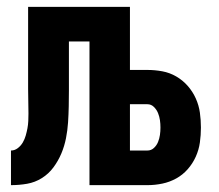

<svg xmlns="http://www.w3.org/2000/svg" viewBox="-20 -540 640 560"><path d="M12 0V-101Q23 -101 32 -108Q41 -115 46.5 -124.5Q52 -134 55 -144.5Q58 -155 60 -165.5Q62 -176 62.5 -187Q63 -198 63 -209Q63 -227 62.5 -245Q62 -263 62 -281V-520H359V-336H410Q432 -336 453.5 -332Q475 -328 494 -317Q513 -306 527.5 -289.5Q542 -273 551 -253Q560 -233 563 -211.5Q566 -190 566 -168Q566 -146 563 -124.5Q560 -103 551 -83Q542 -63 527.5 -46.5Q513 -30 494 -19.5Q475 -9 453.5 -4.5Q432 0 410 0H241V-419H181V-276Q181 -253 180.5 -229.5Q180 -206 178.5 -183Q177 -160 172.5 -137Q168 -114 159 -92.5Q150 -71 136 -52Q122 -33 102 -20.5Q82 -8 59 -4Q36 0 12 0ZM359 -101H410Q421 -101 429 -108.5Q437 -116 441 -126Q445 -136 446.5 -146.5Q448 -157 448 -168Q448 -179 446.5 -189.5Q445 -200 441 -210Q437 -220 429 -228Q421 -236 410 -236H359Z"/></svg>

Font: Iosevka Fixed Extended
Style: Bold
Weight: 700
Width: 7
Monospace: yes
Designer: Belleve Invis
Foundry: Belleve Invis
Version: Version 24.1.1; ttfautohint (v1.8.4)